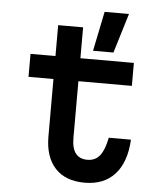

<svg xmlns="http://www.w3.org/2000/svg" viewBox="-58 -899 816 966"><g transform="rotate(5 350.0 -415.5)"><path d="M330 -761V-605H600V-489H330V-202Q330 -99 409 -99Q449 -99 472 -128Q495 -157 507 -219H619Q613 -105 558 -44Q503 17 405 17Q308 17 256 -39.5Q204 -96 204 -199V-489H78V-605H204V-761ZM390 -648 431 -848H554L493 -648Z"/></g></svg>

Font: Martian Mono Medium
Style: Regular
Weight: 500
Monospace: yes
Designer: Roman Shamin
Foundry: Evil Martians
Version: Version 1.000; ttfautohint (v1.8.4.7-5d5b)